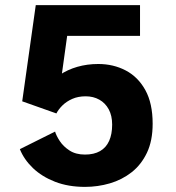

<svg xmlns="http://www.w3.org/2000/svg" viewBox="-20 -720 690 751"><path d="M312.4 11Q246.9 11 195.4 -9Q144 -29 108.9 -62.5Q73.9 -96.1 57.7 -136.6L195.4 -205.3Q200 -189.4 213.8 -168.3Q227.6 -147.2 252 -131.3Q276.4 -115.4 312.4 -115.4Q347.6 -115.4 371.4 -129Q395.1 -142.6 406.9 -168.9Q418.7 -195.2 418.7 -232.6Q418.7 -267.4 405.4 -292.2Q392 -317 368.6 -330.1Q345.2 -343.3 315.1 -343.3Q285.5 -343.3 262.7 -333.2Q239.9 -323.1 224.3 -307.7Q208.7 -292.3 200.6 -276.3L133.9 -313.4Q142 -348.3 162.3 -377.1Q182.6 -405.9 213.2 -426.7Q243.9 -447.5 282.4 -458.6Q320.9 -469.7 364.4 -469.7Q423.5 -469.7 471.8 -444.4Q520.1 -419.1 548.6 -367.4Q577.1 -315.6 577.1 -236Q577.1 -169.6 554.8 -122.6Q532.4 -75.6 494.7 -46.1Q456.9 -16.6 409.7 -2.8Q362.5 11 312.4 11ZM200.6 -276.3 66.9 -323.7 119.9 -700H527.7V-579.7H242.7Z"/></svg>

Font: Trispace Thin
Style: Regular
Weight: 100
Designer: Tyler Finck
Foundry: Etcetera Type Company
Version: Version 1.210